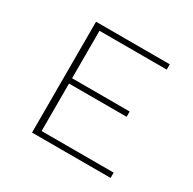

<svg xmlns="http://www.w3.org/2000/svg" viewBox="-111 -575 694 690"><g transform="rotate(30 236.5 -230.0)"><path d="M427 -22V0H101V-460H407V-438H128V-241H367V-219H128V-22Z"/></g></svg>

Font: Ysabeau SC Extralight
Style: Regular
Weight: 200
Designer: Christian Thalmann (Catharsis Fonts)
Version: Version 0.003